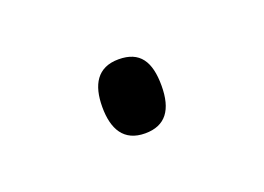

<svg xmlns="http://www.w3.org/2000/svg" viewBox="-33 -131 268 195"><g transform="rotate(-20 100.5 -33.0)"><path d="M69 -33C69 -9 78 7 101 7C123 7 133 -7 133 -33C133 -59 124 -73 101 -73C78 -73 69 -57 69 -33Z"/></g></svg>

Font: Noto Sans Gujarati Condensed ExtraLight
Style: Regular
Weight: 200
Width: 3
Designer: Jelle Bosma - Monotype Design Team, Universal Thirst
Foundry: Monotype Imaging Inc.
Version: Version 2.106